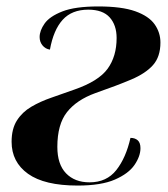

<svg xmlns="http://www.w3.org/2000/svg" viewBox="-20 -566 522 596"><path d="M221 10Q118 10 67 -26.5Q16 -63 16 -126Q16 -166 32.5 -192Q49 -218 77 -234.5Q105 -251 140 -263Q175 -275 211 -288Q286 -314 314 -352.5Q342 -391 342 -448Q342 -488 320.5 -512Q299 -536 254 -536Q203 -536 174.5 -504.5Q146 -473 135 -412Q121 -414 112 -425Q103 -436 103 -451Q103 -471 118.5 -493Q134 -515 173.5 -530.5Q213 -546 285 -546Q358 -546 400 -531Q442 -516 460 -490.5Q478 -465 478 -434Q478 -390 455 -364Q432 -338 387 -319Q342 -300 276 -277Q218 -256 188 -218Q158 -180 158 -110Q158 -56 185 -28Q212 0 258 0Q311 0 341 -38Q371 -76 385 -138Q399 -138 407.5 -130.5Q416 -123 416 -106Q416 -81 397.5 -54Q379 -27 336.5 -8.5Q294 10 221 10Z"/></svg>

Font: Noto Serif Display SemiCondensed
Style: Bold Italic
Weight: 700
Width: 4
Italic angle: -12°
Designer: Monotype Design Team
Foundry: Monotype Imaging Inc.
Version: Version 2.009